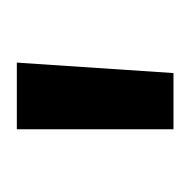

<svg xmlns="http://www.w3.org/2000/svg" viewBox="-19 -679 225 227"><g transform="rotate(-90 93.5 -565.5)"><path d="M120.6 -472.9 133 -658.1H54.2V-472.9Z"/></g></svg>

Font: Arad-FD-VF Thin
Style: Regular
Weight: 100
Designer: Mohammad Darvishi
Version: Version 1.010;September 21, 2024;FontCreator 15.0.0.2992 64-